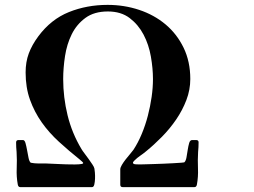

<svg xmlns="http://www.w3.org/2000/svg" viewBox="-20 -774 1040 787"><path d="M106 -107Q121 -104 136 -104Q151 -104 167 -104Q196 -103 223.5 -101.5Q251 -100 280 -100Q282 -100 289 -100Q296 -100 303 -100.5Q310 -101 315.5 -102Q321 -103 321 -106Q321 -108 315 -113Q309 -118 307 -120Q262 -156 221.5 -193Q181 -230 151 -272.5Q121 -315 103 -365Q85 -415 85 -477Q85 -520 98 -555Q111 -590 137 -625Q189 -695 262.5 -724.5Q336 -754 421 -754Q489 -754 550.5 -733.5Q612 -713 658.5 -674Q705 -635 732.5 -578.5Q760 -522 760 -450Q760 -406 744 -364Q728 -322 702 -284Q676 -246 643.5 -213Q611 -180 579 -154Q567 -144 554.5 -135.5Q542 -127 531 -116Q529 -114 527 -111.5Q525 -109 525 -107Q525 -101 537 -100.5Q549 -100 553 -100Q558 -100 573 -100.5Q588 -101 608 -101.5Q628 -102 650 -103Q672 -104 691 -105Q710 -106 722.5 -107Q735 -108 736 -109Q742 -115 744.5 -129.5Q747 -144 749.5 -160Q752 -176 755.5 -188Q759 -200 768 -200Q773 -200 783.5 -200Q794 -200 794 -191Q794 -181 793.5 -171Q793 -161 792 -151Q790 -118 791.5 -83.5Q793 -49 787 -17Q785 -7 777 -7H483Q473 -7 473 -17V-80Q473 -87 479.5 -98Q486 -109 495 -120.5Q504 -132 513 -142.5Q522 -153 527 -160Q546 -189 561 -225Q576 -261 586 -299.5Q596 -338 601.5 -376.5Q607 -415 607 -450Q607 -493 598.5 -542Q590 -591 568.5 -632Q547 -673 511.5 -700Q476 -727 422 -727Q366 -727 330 -700.5Q294 -674 274 -633.5Q254 -593 246.5 -544Q239 -495 239 -450Q239 -375 257 -301.5Q275 -228 314 -163Q318 -156 326.5 -145Q335 -134 343.5 -122Q352 -110 359 -99.5Q366 -89 367 -83Q368 -79 369 -66.5Q370 -54 369.5 -41Q369 -28 366.5 -17.5Q364 -7 357 -7H63Q55 -7 53 -17Q47 -49 48.5 -83.5Q50 -118 48 -151Q47 -161 46.5 -170.5Q46 -180 46 -190Q46 -200 56 -200H74Q81 -200 84.5 -187.5Q88 -175 91 -158.5Q94 -142 97 -127Q100 -112 106 -107Z"/></svg>

Font: SoukouMincho
Style: Regular
Weight: 400
Designer: Dr. Ken Lunde (project architect, glyph set definition & overall production); Masataka HATTORI  (production & ideograph 
Foundry: Adobe Systems Incorporated
Version: Version 1.00